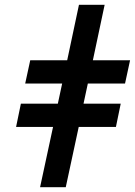

<svg xmlns="http://www.w3.org/2000/svg" viewBox="-20 -780 562 800"><path d="M47 -251 67 -348H221L239 -432H85L106 -529H260L309 -760H416L367 -529H522L501 -432H346L328 -348H483L463 -251H308L254 0H147L201 -251Z"/></svg>

Font: BC Sans
Style: Bold Italic
Weight: 700
Italic angle: -12°
Designer: Monotype Design Team
Province of B.C.
Foundry: Monotype Imaging Inc.
Version: Version 2.000;GOOG;noto-source:20170915:90ef993387c0